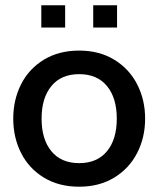

<svg xmlns="http://www.w3.org/2000/svg" viewBox="-20 -695 598 725"><path d="M30 -247Q30 -318 59.5 -376.5Q89 -435 145.5 -469.5Q202 -504 279 -504Q355 -504 411.5 -469.5Q468 -435 498 -376.5Q528 -318 528 -247Q528 -176 498 -117.5Q468 -59 411.5 -24.5Q355 10 279 10Q202 10 145.5 -24.5Q89 -59 59.5 -117.5Q30 -176 30 -247ZM421 -247Q421 -325 384 -370Q347 -415 279 -415Q211 -415 174 -370Q137 -325 137 -247Q137 -169 174 -124Q211 -79 279 -79Q347 -79 384 -124Q421 -169 421 -247ZM136 -675H226V-591H136ZM332 -675H422V-591H332Z"/></svg>

Font: Cabin Medium
Style: Regular
Weight: 500
Designer: Pablo Impallari
Foundry: Pablo Impallari. http://www.impallari.com Igino Marini. http://www.ikern.com
Version: Version 2.200